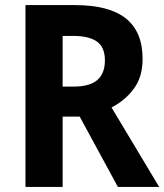

<svg xmlns="http://www.w3.org/2000/svg" viewBox="-20 -734 646 754"><path d="M273 -714Q409 -714 474.5 -661.5Q540 -609 540 -503Q540 -432 505.5 -385.5Q471 -339 418 -312L605 0H443L293 -276H226V0H80V-714ZM266 -593H226V-394H269Q333 -394 362.5 -420Q392 -446 392 -497Q392 -548 361 -570.5Q330 -593 266 -593Z"/></svg>

Font: Noto Sans Armenian SemiCondensed
Style: Bold
Weight: 700
Width: 4
Designer: Monotype Design Team
Foundry: Monotype Imaging Inc.
Version: Version 2.008; ttfautohint (v1.8.4.7-5d5b)